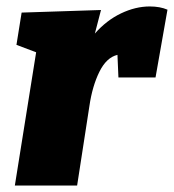

<svg xmlns="http://www.w3.org/2000/svg" viewBox="-20 -575 539 595"><path d="M499 -545 462 -335H347L344 -405Q310 -397 288 -352.5Q266 -308 257 -246L219 0H26L92 -413L31 -436L47 -536L293 -544L274 -471Q310 -512 355 -533.5Q400 -555 444 -555Q476 -555 499 -545Z"/></svg>

Font: Bitter Pro Black
Style: Italic
Weight: 900
Italic angle: -9°
Designer: Sol Matas, and Bitter project Authors
Foundry: Sol Matas
Version: Version 1.010